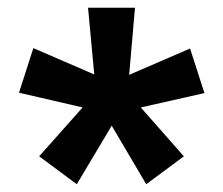

<svg xmlns="http://www.w3.org/2000/svg" viewBox="-20 -740 576 495"><path d="M178 -265 81 -337 193 -463 29 -501 66 -616 223 -548 207 -720H328L313 -547L470 -615L507 -500L343 -463L454 -337L357 -265L268 -416Z"/></svg>

Font: REM Medium SemiBold
Style: Regular
Weight: 600
Version: Version 1.005;gftools[0.9.28]